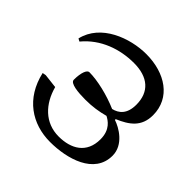

<svg xmlns="http://www.w3.org/2000/svg" viewBox="-104 -667 868 868"><g transform="rotate(-45 330.0 -233.0)"><path d="M192 11C262 11 302 -59 314 -96H319C345 -35 377 11 451 11C562 11 625 -85 625 -206C625 -309 575 -446 458 -473L451 -460C526 -398 557 -306 557 -217C557 -127 513 -76 431 -76C371 -76 348 -106 340 -140C367 -202 385 -278 385 -330C385 -344 358 -356 311 -356C289 -356 284 -302 284 -255C284 -210 290 -173 300 -136C290 -117 268 -80 206 -80C117 -80 81 -144 81 -223C81 -311 143 -369 228 -392L236 -460L233 -477C100 -447 36 -348 36 -233C36 -125 74 11 192 11Z"/></g></svg>

Font: STIX Two Text
Style: Regular
Weight: 400
Designer: Ross Mills, John Hudson & Paul Hanslow, Tiro Typeworks Ltd; with prior portions MicroPress Inc., and Coen Hoffman.
Foundry: Tiro Typeworks Ltd
Version: Version 2.13 b171